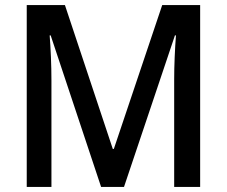

<svg xmlns="http://www.w3.org/2000/svg" viewBox="-20 -734 890 754"><path d="M377 0 179 -595H175Q178 -558 180 -510Q182 -462 182 -418V0H85V-714H235L423 -149H427L617 -714H766V0H664V-421Q664 -463 666 -510Q668 -557 671 -595H667L467 0Z"/></svg>

Font: Noto Sans Lao UI SemCond Med
Style: Regular
Weight: 500
Width: 4
Designer: Monotype Design Team
Foundry: Monotype Imaging Inc.
Version: Version 2.000; ttfautohint (v1.8.4.7-5d5b)